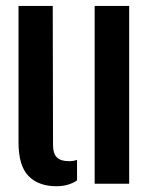

<svg xmlns="http://www.w3.org/2000/svg" viewBox="-20 -620 508 648"><path d="M42.5 -139.5V-600H158L159 -129.5Q159 -102 171.8 -89Q184.5 -76 213 -76Q228 -76 240 -80.5V-11Q211 8.5 170.5 8.5Q110 8.5 76.2 -26Q42.5 -60.5 42.5 -139.5ZM299.5 0V-600H416V0Z"/></svg>

Font: Big Shoulders Stencil Text Thin
Style: Bold
Weight: 700
Version: Version 2.001